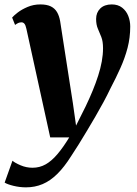

<svg xmlns="http://www.w3.org/2000/svg" viewBox="-52 -576 606 847"><path d="M64.5 -448.5Q61 -465 55.8 -471.2Q50.5 -477.5 43 -477.5Q35.5 -477.5 29 -474.8Q22.5 -472 14.5 -466L1.5 -498.5Q8.5 -507 26.2 -520.8Q44 -534.5 70 -545.5Q96 -556.5 126 -556.5Q154.5 -556.5 172.2 -547.8Q190 -539 199.8 -522.2Q209.5 -505.5 213.5 -481.5Q220 -439.5 227 -394.2Q234 -349 241.2 -302.8Q248.5 -256.5 255.5 -210.8Q262.5 -165 269.5 -121L283.5 -22L326 -107Q343 -142.5 357 -176.5Q371 -210.5 381.2 -242.5Q391.5 -274.5 397 -304.8Q402.5 -335 402.5 -363.5Q402.5 -393.5 395 -412.5Q387.5 -431.5 379.8 -449.2Q372 -467 372 -492.5Q372 -520.5 390.2 -538.5Q408.5 -556.5 441 -556.5Q468.5 -556.5 486.8 -542.2Q505 -528 513.8 -505.8Q522.5 -483.5 522.5 -459Q522.5 -410 510.8 -365Q499 -320 479.2 -276Q459.5 -232 435 -185.5Q421.5 -157 404.5 -125.5Q387.5 -94 368.8 -61.8Q350 -29.5 331.2 1.8Q312.5 33 295 61.2Q277.5 89.5 262 112.5Q231.5 161 200.5 191.5Q169.5 222 135.8 236.2Q102 250.5 62.5 250.5Q35 250.5 7.5 243.8Q-20 237 -31.5 229.5L3 133Q13.5 142.5 38.8 153.2Q64 164 91.5 164Q123 164 149.5 149Q176 134 201.2 104.2Q226.5 74.5 253.5 30H169.5Z"/></svg>

Font: Merriweather 48pt ExtraBold
Style: Italic
Weight: 800
Italic angle: -7.8°
Version: Version 2.101